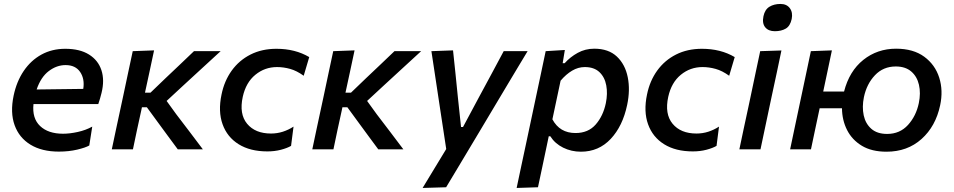

<svg xmlns="http://www.w3.org/2000/svg" viewBox="-20 -756 4829 972"><path d="M278 11.5Q192 11.5 134.5 -23.5Q77 -58.5 54 -122.2Q31 -186 49 -272Q64 -343.5 100.2 -397Q136.5 -450.5 190 -479.8Q243.5 -509 310.5 -509Q384 -509 430.5 -480Q477 -451 493.5 -400.5Q510 -350 494 -285.5Q487 -256.5 477.5 -229H149.5Q142 -157 183 -118Q224 -79 299 -79Q333.5 -79 374 -88Q414.5 -97 447 -115L432 -19.5Q413 -8.5 370.8 1.5Q328.5 11.5 278 11.5ZM312 -426.5Q267 -426.5 227 -396.2Q187 -366 165.5 -303L401.5 -306Q409.5 -356.5 385.8 -391.5Q362 -426.5 312 -426.5Z M546 0Q557.5 -54.5 568.2 -105Q579 -155.5 592.5 -218L604 -271.5Q618 -338 629.2 -390.5Q640.5 -443 652 -497L760 -501Q748.5 -446.5 737.2 -394.2Q726 -342 714 -287H742L819 -361Q855 -395 890.8 -429Q926.5 -463 962 -497H1097Q1049 -453 1001.2 -409Q953.5 -365 905 -320.5L823.5 -245L872 -178Q906 -133.5 940 -88.8Q974 -44 1007 0H880Q856 -32.5 831.8 -65.2Q807.5 -98 783.5 -131L723.5 -213H698.5L695.5 -198.5Q683.5 -144.5 673.5 -97.8Q663.5 -51 653 0Z M1333.5 10.5Q1246.5 10.5 1188.2 -25.8Q1130 -62 1106.8 -127Q1083.5 -192 1101.5 -277.5Q1115.5 -346.5 1153.2 -398.8Q1191 -451 1248.5 -480Q1306 -509 1379.5 -509Q1474.5 -509 1545.5 -467L1517.5 -372.5Q1482 -398 1448.8 -407.2Q1415.5 -416.5 1382.5 -416.5Q1320.5 -416.5 1272.8 -377.5Q1225 -338.5 1209 -266Q1190 -179 1231 -129.5Q1272 -80 1352 -80Q1383 -80 1411.8 -89.2Q1440.5 -98.5 1466 -115L1453.5 -17.5Q1433.5 -6 1402 2.2Q1370.5 10.5 1333.5 10.5Z M1561 0Q1572.5 -54.5 1583.2 -105Q1594 -155.5 1607.5 -218L1619 -271.5Q1633 -338 1644.2 -390.5Q1655.5 -443 1667 -497L1775 -501Q1763.5 -446.5 1752.2 -394.2Q1741 -342 1729 -287H1757L1834 -361Q1870 -395 1905.8 -429Q1941.5 -463 1977 -497H2112Q2064 -453 2016.2 -409Q1968.5 -365 1920 -320.5L1838.5 -245L1887 -178Q1921 -133.5 1955 -88.8Q1989 -44 2022 0H1895Q1871 -32.5 1846.8 -65.2Q1822.5 -98 1798.5 -131L1738.5 -213H1713.5L1710.5 -198.5Q1698.5 -144.5 1688.5 -97.8Q1678.5 -51 1668 0Z M2119.5 195.5Q2148.5 147.5 2179.2 97Q2210 46.5 2239 -1.5Q2232 -48 2224.8 -95.2Q2217.5 -142.5 2210.5 -189L2197 -278.5Q2189 -332 2180.5 -387.8Q2172 -443.5 2164 -497L2273.5 -501Q2280 -440 2286 -382.2Q2292 -324.5 2298 -263.5L2314 -113H2324L2404.5 -263.5Q2437 -323.5 2467.8 -380.8Q2498.5 -438 2530 -497H2651Q2627 -457 2604.5 -419.8Q2582 -382.5 2555.2 -337.5Q2528.5 -292.5 2491 -230L2407.5 -90Q2350.5 5 2310.8 71.5Q2271 138 2238.5 192Z M2595.5 195.5Q2607 141 2618.2 88.2Q2629.5 35.5 2642.5 -25.5L2694 -268Q2704.5 -318 2717 -376.2Q2729.5 -434.5 2742.5 -497L2839.5 -503L2828.5 -436H2838.5Q2866.5 -467.5 2904.8 -488.5Q2943 -509.5 2988.5 -509.5Q3060.5 -509.5 3102.8 -469.8Q3145 -430 3158 -365Q3171 -300 3155 -225Q3132.5 -117.5 3071.8 -52.8Q3011 12 2921 12Q2872.5 12 2831 -8.5Q2789.5 -29 2766 -66H2758L2748.5 -20.5Q2736.5 37 2725.8 87.2Q2715 137.5 2703.5 192ZM2893.5 -82.5Q2958 -82.5 2995.8 -125.8Q3033.5 -169 3047 -233.5Q3057 -282 3049.2 -323.8Q3041.5 -365.5 3014.5 -391Q2987.5 -416.5 2940.5 -416.5Q2907 -416.5 2876.2 -398.2Q2845.5 -380 2818 -347.5L2776.5 -152Q2813.5 -82.5 2893.5 -82.5Z M3487.5 10.5Q3400.5 10.5 3342.2 -25.8Q3284 -62 3260.8 -127Q3237.5 -192 3255.5 -277.5Q3269.5 -346.5 3307.2 -398.8Q3345 -451 3402.5 -480Q3460 -509 3533.5 -509Q3628.5 -509 3699.5 -467L3671.5 -372.5Q3636 -398 3602.8 -407.2Q3569.5 -416.5 3536.5 -416.5Q3474.5 -416.5 3426.8 -377.5Q3379 -338.5 3363 -266Q3344 -179 3385 -129.5Q3426 -80 3506 -80Q3537 -80 3565.8 -89.2Q3594.5 -98.5 3620 -115L3607.5 -17.5Q3587.5 -6 3556 2.2Q3524.5 10.5 3487.5 10.5Z M3723 0Q3734.5 -54.5 3745.2 -105.2Q3756 -156 3769.5 -218L3780 -267.5Q3794.5 -337.5 3805.8 -390.2Q3817 -443 3828.5 -497L3936 -500.5Q3924.5 -444.5 3913.2 -391.8Q3902 -339 3886.5 -267.5L3876 -218Q3863 -156 3852.2 -105.2Q3841.5 -54.5 3830 0ZM3902.5 -598Q3870 -598 3853.8 -618Q3837.5 -638 3845 -674Q3852 -707.5 3875.2 -721.8Q3898.5 -736 3931 -736Q3963 -736 3978.8 -714.2Q3994.5 -692.5 3988 -660Q3980.5 -624.5 3958 -611.2Q3935.5 -598 3902.5 -598Z M3980 0Q3991.5 -54.5 4002.2 -105.5Q4013 -156.5 4026 -218L4036.5 -267.5Q4051.5 -337.5 4062.5 -390.2Q4073.5 -443 4085 -497L4191.5 -501Q4180 -445.5 4169.2 -395Q4158.5 -344.5 4147.5 -292.5H4253Q4279.5 -396 4350.5 -452.8Q4421.5 -509.5 4516.5 -509.5Q4603.5 -509.5 4658.8 -469Q4714 -428.5 4734.8 -363Q4755.5 -297.5 4739.5 -223Q4717 -116.5 4645.2 -52.2Q4573.5 12 4468 12Q4393 12 4343.2 -18Q4293.5 -48 4268.2 -98Q4243 -148 4242.5 -208H4129.5Q4117 -150 4106.8 -101.2Q4096.5 -52.5 4085.5 0ZM4471 -78Q4535.5 -78 4576.8 -123.5Q4618 -169 4631.5 -234Q4642 -284.5 4632.2 -326.8Q4622.5 -369 4593 -394.2Q4563.5 -419.5 4515 -419.5Q4451.5 -419.5 4409.5 -375.2Q4367.5 -331 4353.5 -264Q4343.5 -214.5 4352.5 -172.2Q4361.5 -130 4391 -104Q4420.5 -78 4471 -78Z"/></svg>

Font: Commissioner Medium
Style: Italic
Weight: 500
Italic angle: -12°
Designer: Kostas Bartsokas
Foundry: Kostas Bartsokas
Version: Version 1.000; ttfautohint (v1.8.3)